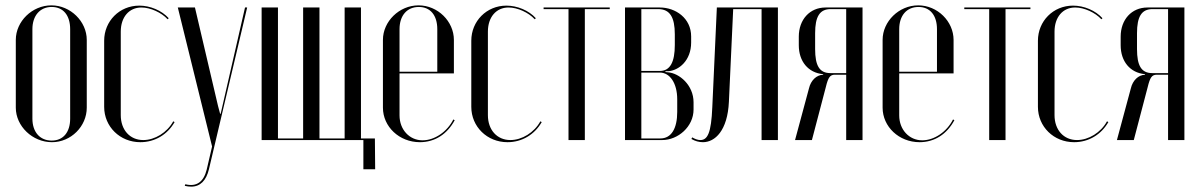

<svg xmlns="http://www.w3.org/2000/svg" viewBox="-20 -523 4482 717"><path d="M172 -503C100 -503 39 -443 39 -374V-121C39 -52 101 8 174 8C245 8 304 -51 304 -121V-374C304 -443 243 -503 172 -503ZM173 -497C216 -497 242 -466 242 -414V-80C242 -29 216 2 173 2C129 2 101 -30 101 -80V-414C101 -464 129 -497 173 -497Z M369 -371V-124C369 -50 428 8 504 8C558 8 605 -20 632 -67L627 -70C604 -28 558 0 515 0C465 0 431 -38 431 -93V-405C431 -459 462 -495 508 -495C542 -495 583 -476 606 -451L610 -455C584 -484 541 -502 500 -502C426 -502 369 -444 369 -371Z M644 -495 772 24 752 110C741 155 715 176 672 165L670 171C678 173 686 174 694 174C728 174 750 151 760 110L903 -495H895L804 -98H802L794 -128L708 -495Z M957 0H1337V109H1381L1380 -6H1328V-495H1267V-6H1173V-495H1112V-6H1018V-495H957Z M1410 -374V-121C1410 -50 1471 8 1548 8C1604 8 1650 -22 1678 -74L1673 -77C1650 -31 1603 1 1558 1C1509 1 1472 -39 1472 -92V-249H1675V-374C1675 -443 1615 -503 1543 -503C1471 -503 1410 -443 1410 -374ZM1472 -255V-414C1472 -465 1500 -497 1544 -497C1587 -497 1613 -466 1613 -414V-255Z M1740 -371V-124C1740 -50 1799 8 1875 8C1929 8 1976 -20 2003 -67L1998 -70C1975 -28 1929 0 1886 0C1836 0 1802 -38 1802 -93V-405C1802 -459 1833 -495 1879 -495C1913 -495 1954 -476 1977 -451L1981 -455C1955 -484 1912 -502 1871 -502C1797 -502 1740 -444 1740 -371Z M2257 -495H2010V-489H2103V0H2164V-489H2257Z M2561 -387C2561 -455 2503 -495 2444 -495H2314V0H2453C2512 0 2570 -50 2570 -114V-141C2570 -205 2517 -250 2474 -253L2465 -254V-257H2474C2515 -259 2561 -297 2561 -364ZM2375 -258V-489H2438C2482 -489 2500 -458 2500 -395V-355C2500 -292 2483 -258 2444 -258ZM2509 -105C2509 -43 2487 -6 2446 -6H2375V-252H2444C2482 -252 2509 -212 2509 -152Z M2562 -4C2576 4 2590 8 2605 8C2650 8 2697 -35 2702 -143L2718 -489H2824V0H2885V-495H2657L2640 -123C2636 -25 2622 0 2595 0C2586 0 2575 -4 2565 -10Z M3201 -495H3063C3004 -495 2963 -450 2963 -386V-354C2963 -294 2998 -251 3054 -246V-244C3029 -243 3008 -223 3001 -193L2949 0H3012L3064 -198C3073 -235 3080 -244 3098 -244H3140V0H3201ZM3024 -340V-399C3024 -461 3041 -489 3082 -489H3140V-250H3081C3040 -250 3024 -278 3024 -340Z M3276 -374V-121C3276 -50 3337 8 3414 8C3470 8 3516 -22 3544 -74L3539 -77C3516 -31 3469 1 3424 1C3375 1 3338 -39 3338 -92V-249H3541V-374C3541 -443 3481 -503 3409 -503C3337 -503 3276 -443 3276 -374ZM3338 -255V-414C3338 -465 3366 -497 3410 -497C3453 -497 3479 -466 3479 -414V-255Z M3828 -495H3581V-489H3674V0H3735V-489H3828Z M3856 -371V-124C3856 -50 3915 8 3991 8C4045 8 4092 -20 4119 -67L4114 -70C4091 -28 4045 0 4002 0C3952 0 3918 -38 3918 -93V-405C3918 -459 3949 -495 3995 -495C4029 -495 4070 -476 4093 -451L4097 -455C4071 -484 4028 -502 3987 -502C3913 -502 3856 -444 3856 -371Z M4403 -495H4265C4206 -495 4165 -450 4165 -386V-354C4165 -294 4200 -251 4256 -246V-244C4231 -243 4210 -223 4203 -193L4151 0H4214L4266 -198C4275 -235 4282 -244 4300 -244H4342V0H4403ZM4226 -340V-399C4226 -461 4243 -489 4284 -489H4342V-250H4283C4242 -250 4226 -278 4226 -340Z"/></svg>

Font: Moniqa Display
Style: Regular
Weight: 400
Designer: Rajesh Rajput
Foundry: Rajesh Rajput
Version: Version 1.000